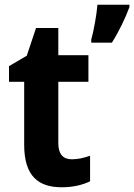

<svg xmlns="http://www.w3.org/2000/svg" viewBox="-20 -780 566 810"><path d="M526 -750V-760H391C388 -719 375 -648 365 -613V-600H452C483 -649 509 -704 526 -750ZM283 -108C246 -108 226 -130 226 -176V-435H353V-547H226V-662H132L93 -545L18 -501V-435H82V-169C82 -36 143 10 240 10C290 10 328 0 360 -15V-123C335 -114 309 -108 283 -108Z"/></svg>

Font: Noto Sans Thai Looped SemiCondensed
Style: Bold
Weight: 700
Width: 4
Designer: Sasikarn Vongin, Ben Mitchell
Foundry: The Fontpad Ltd
Version: Version 1.001